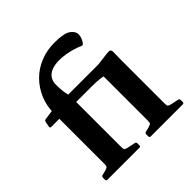

<svg xmlns="http://www.w3.org/2000/svg" viewBox="-195 -919 1081 1081"><g transform="rotate(-45 346.0 -378.5)"><path d="M403 0Q393 0 393 -10V-26Q393 -36 403 -38L431 -45Q448 -50 451 -55Q454 -60 454 -75V-458L479 -419Q462 -427 433 -430.5Q404 -434 364 -434H44Q35 -434 36 -444L42 -476Q44 -486 54 -487L110 -495H480L561 -505Q577 -507 583.5 -503Q590 -499 590 -485L589 -434V-76Q589 -60 592.5 -55.5Q596 -51 611 -47L658 -37Q667 -35 667 -25V-9Q667 0 657 0ZM109 -475Q109 -536 130.5 -587Q152 -638 190 -676.5Q228 -715 280 -736Q332 -757 392 -757Q468 -757 495 -737.5Q522 -718 522 -695Q522 -677 515.5 -663Q509 -649 502 -640Q496 -632 487 -636Q467 -645 443.5 -652Q420 -659 394.5 -663.5Q369 -668 341 -668Q305 -668 280.5 -658Q256 -648 243.5 -629Q231 -610 231 -583Q231 -549 234 -528.5Q237 -508 243 -486V0H109ZM58 0Q48 0 48 -10V-26Q48 -36 58 -38L86 -45Q102 -50 105.5 -55Q109 -60 109 -75V-180H243V-76Q243 -60 246.5 -55.5Q250 -51 265 -47L313 -37Q322 -35 322 -25V-9Q322 0 312 0Z"/></g></svg>

Font: Hahmlet SemiBold
Style: Regular
Weight: 600
Version: Version 1.002